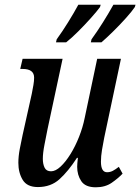

<svg xmlns="http://www.w3.org/2000/svg" viewBox="-20 -786 596 816"><path d="M387 10Q343 10 325.5 -16Q308 -42 308 -77Q308 -89 311 -115H307Q270 -58 233 -24.5Q196 9 141 9Q95 9 76.5 -21.5Q58 -52 58 -94Q58 -121 64 -153Q70 -185 76 -212L115 -387Q119 -407 122 -424.5Q125 -442 125 -456Q125 -493 76 -493H66L76 -536H246L182 -237Q176 -207 169 -171Q162 -135 162 -111Q162 -89 169.5 -73.5Q177 -58 197 -58Q216 -58 237.5 -78Q259 -98 279.5 -131Q300 -164 316 -204.5Q332 -245 340 -285L393 -536H494L423 -201Q418 -176 413.5 -149Q409 -122 409 -99Q409 -54 435 -54Q448 -54 459.5 -60Q471 -66 485 -77L501 -48Q482 -28 454.5 -9Q427 10 387 10ZM369 -619Q393 -652 417.5 -691Q442 -730 462 -766H556L553 -756Q541 -738 515.5 -709.5Q490 -681 461 -652.5Q432 -624 411 -606H366ZM221 -619Q245 -652 269.5 -691.5Q294 -731 313 -766H408L405 -756Q392 -738 366.5 -709.5Q341 -681 312.5 -652.5Q284 -624 261 -606H218Z"/></svg>

Font: Noto Serif ExtraCondensed Medium
Style: Italic
Weight: 500
Width: 2
Italic angle: -12°
Designer: Monotype Design Team
Foundry: Monotype Imaging Inc.
Version: Version 2.013; ttfautohint (v1.8.4.7-5d5b)